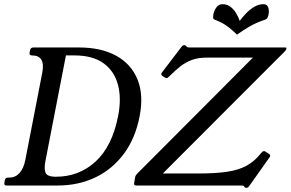

<svg xmlns="http://www.w3.org/2000/svg" viewBox="-34 -887 1389 918"><path d="M344.5 -660Q449.5 -660 521.5 -620.5Q593.5 -581 623.5 -507Q653.5 -433 633.5 -331Q613.5 -226 558.5 -152Q503.5 -78 422.5 -39Q341.5 0 240.5 0H-2Q-16 0 -13 -13L-11 -25Q-9 -38 5 -38H11Q40 -38 59.5 -60Q79 -82 86.8 -121L168 -539Q184 -622 119 -622Q105 -622 107.2 -635L110 -647Q112 -660 126 -660ZM183.2 -117Q176.2 -83 183.2 -62.5Q190.2 -42 233.2 -42Q344.2 -42 423.4 -115Q502.5 -188 530.5 -331Q547.5 -416 530 -481.8Q512.5 -547.5 460.8 -584.8Q409 -622 322.2 -622H281.2ZM1252.5 -151Q1258.8 -146.2 1257.5 -141Q1257.5 -137 1253.5 -133L1156.5 4Q1151.5 11 1144.5 11Q1139.5 11 1136.5 9L1133.5 4Q1131.5 1 1127 0.5Q1122.5 0 1117.5 0H617.5Q604.5 0 607.5 -13L612 -39.5Q613 -44.5 615.5 -48.5Q618 -52.5 621.8 -56.5L1175.2 -611.5H953.5Q913.5 -611.5 884 -600.6Q854.5 -589.8 829.9 -570.8Q805.2 -551.8 779.2 -525.8L775.2 -521.8Q767.2 -513.8 763 -513.8Q758.8 -513.8 755.2 -515.8L742.5 -524Q736.5 -527.8 737.5 -534Q737.8 -537.2 741.5 -542L834.5 -664Q839.5 -671 847.5 -671Q850.5 -671 852.5 -670Q854.5 -669 858.5 -664Q861.5 -661 866 -660.5Q870.5 -660 874.5 -660H1330.5Q1335.5 -660 1335.5 -656L1334.5 -651Q1333.5 -649 1331.5 -646Q1329.5 -643 1327.5 -641L744.5 -57.5H915Q997 -57.5 1052.1 -65.8Q1107.2 -74 1144.8 -94.6Q1182.2 -115.2 1211.2 -151.2L1215.2 -156.2Q1221.5 -164.2 1227.5 -164.2Q1230.2 -164.2 1231.8 -164.1Q1233.2 -164 1235.2 -162.2ZM1112.2 -787Q1125.8 -806 1143.6 -824.2Q1161.5 -842.5 1182.5 -854.8Q1203.5 -867 1225.8 -867Q1242.5 -867 1248 -852.6Q1253.5 -838.2 1250.2 -819.2Q1248.8 -810.5 1245.6 -803.8Q1242.5 -797 1235.8 -793.8Q1212.2 -785.8 1193 -777.5Q1173.8 -769.2 1152.5 -756.5Q1131.2 -743.8 1099.2 -721.5Q1076 -743.8 1059.4 -756.5Q1042.8 -769.2 1027.1 -777.5Q1011.5 -785.8 990.5 -793.8Q985 -797 984.9 -803.8Q984.8 -810.5 986.2 -819.2Q990.2 -838.2 1001.4 -852.6Q1012.5 -867 1029.5 -867Q1051.5 -867 1067.6 -854.8Q1083.8 -842.5 1094.8 -824.2Q1105.8 -806 1112.2 -787Z"/></svg>

Font: Young Serif Light
Style: Italic
Weight: 300
Italic angle: -10.979°
Designer: Bastien Sozeau
Foundry: NBR — Bastien Sozeau
Version: Version 5.001